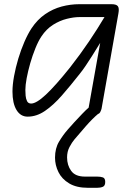

<svg xmlns="http://www.w3.org/2000/svg" viewBox="-20 -547 639 916"><path d="M112 9.5Q78 9.5 58.8 -22.2Q39.5 -54 39.5 -110Q39.5 -142.5 47 -183.5Q54.5 -224.5 67.2 -267Q80 -309.5 96.5 -347.5Q113 -385.5 130.5 -412Q158.5 -454 195.2 -479.2Q232 -504.5 274 -515.8Q316 -527 358.5 -527H512Q535 -527 542.2 -517.5Q549.5 -508 545 -483.5L464.5 -28.5Q463.5 -23 457.8 -11.5Q452 0 428.5 0Q407.5 0 404 -8.8Q400.5 -17.5 401.5 -25.5L458 -342.5Q439 -311.5 421.8 -284.2Q404.5 -257 389.5 -234.5Q374.5 -212 361 -195.5Q316 -138 275.2 -91.5Q234.5 -45 194.5 -17.8Q154.5 9.5 112 9.5ZM101 -118Q101 -106 102.2 -90.8Q103.5 -75.5 109.2 -64.2Q115 -53 128.5 -53Q153.5 -53 199 -95.5Q244.5 -138 314 -225Q363 -287.5 404.8 -349.5Q446.5 -411.5 478.5 -465.5H358.5Q332 -465.5 298.8 -457.2Q265.5 -449 233.2 -428.8Q201 -408.5 177.5 -373Q162.5 -350.5 148.8 -316.5Q135 -282.5 124.2 -245Q113.5 -207.5 107.2 -173.8Q101 -140 101 -118ZM400 349Q345 349 310 328Q275 307 258.8 274Q242.5 241 242.5 205Q242.5 160.5 261.8 128.5Q281 96.5 303 71.5Q314 58.5 333 37.8Q352 17 371.8 -3.5Q391.5 -24 404 -34.5Q415.5 -43 419.8 -44Q424 -45 430.5 -45Q440.5 -45 447.5 -37.5Q454.5 -30 455.5 -20.5Q456.5 -11 448.5 -4Q421 19 389.5 55Q358 91 334.5 119Q323.5 132 311.8 154Q300 176 300 204Q300 241.5 319.8 268.5Q339.5 295.5 385 295.5H443Q460.5 295.5 471.2 299.5Q482 303.5 482 321Q482 339.5 470.5 344.2Q459 349 443 349Z"/></svg>

Font: Edu QLD Hand
Style: Regular
Weight: 400
Designer: Tina and Corey Anderson, Eben Sorkin
Foundry: Sorkin Type Co.
Version: Version 2.000